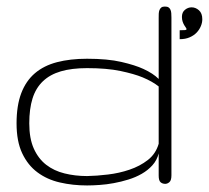

<svg xmlns="http://www.w3.org/2000/svg" viewBox="-20 -564 641 589"><path d="M247.1 4.9Q203.1 4.9 163.8 -4.2Q124.5 -13.2 95 -35.2Q65.4 -57.1 48.1 -93.8Q30.8 -130.4 30.8 -185.5Q30.8 -240.2 45.2 -278.1Q59.6 -315.9 87.2 -339.4Q114.7 -362.8 155 -373.3Q195.3 -383.8 247.1 -383.8Q310.1 -383.8 352.3 -374Q394.5 -364.3 419.9 -352.5Q449.7 -338.9 466.8 -321.8V-509.3Q466.8 -515.6 467 -522Q467.3 -528.3 469.2 -533.2Q471.2 -538.1 474.9 -541Q478.5 -543.9 485.8 -543.9Q493.2 -543.9 497.1 -541.3Q501 -538.6 502.9 -534.2Q504.9 -529.8 505.4 -523.7Q505.9 -517.6 505.9 -510.3V-26.4Q505.9 -10.7 499.8 -5.4Q493.7 0 486.8 0Q478.5 0 472.7 -4.9Q466.8 -9.8 466.8 -25.4V-93.3Q461.4 -72.3 447.5 -56.9Q433.6 -41.5 414.8 -30.8Q396 -20 373.8 -13.2Q351.6 -6.3 329.1 -2.2Q306.6 2 285.4 3.4Q264.2 4.9 247.1 4.9ZM247.1 -23.9Q276.4 -24.4 311 -28.6Q345.7 -32.7 377.4 -43.5Q409.2 -54.2 433.6 -73.2Q458 -92.3 466.8 -123V-298.8Q447.8 -314 417.5 -326.7Q391.6 -337.4 349.6 -346.2Q307.6 -355 247.1 -355Q200.2 -355 166.7 -345.2Q133.3 -335.4 111.6 -314.7Q89.8 -293.9 79.8 -262Q69.8 -230 69.8 -185.5Q69.8 -139.2 83.7 -108.2Q97.7 -77.1 121.6 -58.6Q145.5 -40 178 -32Q210.4 -23.9 247.1 -23.9ZM531.2 -471.2Q543.5 -471.2 547.9 -471.7Q552.2 -472.2 552.2 -474.6Q552.2 -476.6 550 -479.5Q547.9 -482.4 545.2 -486.8Q542.5 -491.2 540.3 -497.6Q538.1 -503.9 538.1 -512.2Q538.1 -526.4 547.4 -533.9Q556.6 -541.5 567.9 -541.5Q580.1 -541.5 590.3 -532.5Q600.6 -523.4 600.6 -504.9Q600.6 -494.6 596.2 -483.9Q591.8 -473.1 583.3 -464.1Q574.7 -455.1 561.8 -449.5Q548.8 -443.8 531.2 -443.8Z"/></svg>

Font: Gruppo
Style: Regular
Weight: 400
Foundry: Vernon Adams
Version: Version 1.000